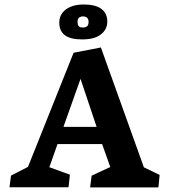

<svg xmlns="http://www.w3.org/2000/svg" viewBox="-20 -830 753 851"><path d="M455.6 -734.4Q455.6 -771 429.4 -790.5Q403.3 -810.1 350.6 -810.1Q316.4 -810.1 292 -799.6Q267.6 -789.1 255.1 -771Q242.7 -752.9 242.7 -730Q242.7 -692.4 267.6 -673.8Q292.5 -655.3 344.2 -655.3Q398.9 -655.3 427.2 -677.5Q455.6 -699.7 455.6 -734.4ZM372.6 -733.4Q372.6 -717.8 365.2 -712.9Q357.9 -708 349.6 -708Q341.8 -708 337.2 -709Q332.5 -710 328.1 -715.3Q323.7 -720.7 323.7 -732.9Q323.7 -748 331.5 -752.7Q339.4 -757.3 346.2 -757.3Q372.6 -757.3 372.6 -733.4ZM283.7 0 290 -55.7 198.7 -88.9 234.9 -191.4H432.6L468.8 -89.8L386.2 -51.3L379.4 0.5H682.1L687.5 -54.7L617.7 -88.4L427.2 -619.6L306.2 -596.2L104 -90.3L28.8 -51.8L22 0ZM336.9 -480.5 408.2 -267.6H261.2Z"/></svg>

Font: Neuton
Style: Bold
Weight: 700
Designer: Brian M Zick
Foundry: Brian M Zick
Version: Version 1.560